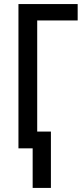

<svg xmlns="http://www.w3.org/2000/svg" viewBox="-20 -734 414 950"><path d="M364.3 -713.9V-632.8H164.1V-83H231.9V195.8H141.6V0H71.3V-713.9Z"/></svg>

Font: Open Sans Condensed Medium
Style: Regular
Weight: 500
Width: 3
Designer: Monotype Design Team
Foundry: Monotype Imaging Inc.
Version: Version 3.000